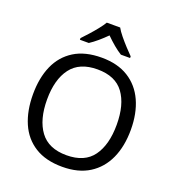

<svg xmlns="http://www.w3.org/2000/svg" viewBox="-165 -1074 1111 1215"><g transform="rotate(20 390.5 -467.0)"><path d="M720 -358Q720 -247 682.5 -164.5Q645 -82 572 -36Q499 10 391 10Q280 10 206.5 -36Q133 -82 97 -165Q61 -248 61 -359Q61 -469 97 -551Q133 -633 206.5 -679Q280 -725 392 -725Q499 -725 572 -679.5Q645 -634 682.5 -551.5Q720 -469 720 -358ZM156 -358Q156 -223 213 -145.5Q270 -68 391 -68Q513 -68 569 -145.5Q625 -223 625 -358Q625 -493 569 -569.5Q513 -646 392 -646Q271 -646 213.5 -569.5Q156 -493 156 -358ZM435 -944Q447 -922 469.5 -894.5Q492 -867 516.5 -840.5Q541 -814 560 -795V-784H498Q472 -800 444 -823.5Q416 -847 389 -874Q362 -847 335 -824Q308 -801 282 -784H222V-795Q241 -815 264.5 -841Q288 -867 310 -894.5Q332 -922 345 -944Z"/></g></svg>

Font: Noto Sans NKo Unjoined
Style: Regular
Weight: 400
Designer: Monotype Design Team
Foundry: Monotype Imaging Inc.
Version: Version 2.004